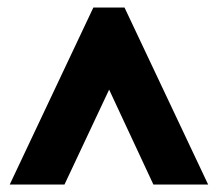

<svg xmlns="http://www.w3.org/2000/svg" viewBox="-20 -734 581 512"><path d="M6 -242 229 -714H312L535 -242H389L271 -495L152 -242Z"/></svg>

Font: Noto Sans ExtraCondensed Black
Style: Regular
Weight: 900
Width: 2
Designer: Monotype Design Team
Foundry: Monotype Imaging Inc.
Version: Version 2.013; ttfautohint (v1.8.4.7-5d5b)